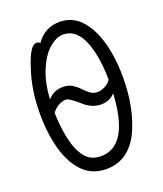

<svg xmlns="http://www.w3.org/2000/svg" viewBox="-136 -802 771 909"><g transform="rotate(-20 250.0 -347.5)"><path d="M244 18Q173 18 127 -28.5Q81 -75 58.5 -155Q36 -235 36 -337Q36 -456 70 -555Q102 -657 134 -657Q147 -657 153 -650Q197 -713 271 -713Q334 -713 377 -667.5Q420 -622 442.5 -543Q465 -464 465 -363Q465 -210 412 -96Q355 18 244 18ZM397 -376Q396 -489 368 -564Q335 -651 267 -651Q232 -651 194.5 -618Q157 -585 130 -516Q109 -462 104 -384Q112 -392 122 -400Q147 -418 179 -418Q209 -418 228 -406Q247 -394 262 -378Q277 -362 292.5 -350.5Q308 -339 328 -339Q352 -339 376 -355Q388 -363 397 -376ZM103 -315Q105 -249 116 -193Q129 -127 158 -87.5Q187 -48 240 -48Q381 -48 395 -308Q389 -302 382 -296Q358 -278 325 -278Q276 -278 233 -319Q189 -357 175 -357Q152 -357 128 -341Q113 -330 103 -315Z"/></g></svg>

Font: Moon Stars Kai T HW
Style: Regular
Weight: 400
Designer: GuiWonder
Version: Version 1.101